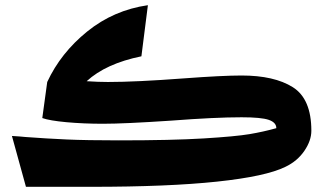

<svg xmlns="http://www.w3.org/2000/svg" viewBox="-20 -720 1265 740"><path d="M1180 -216Q1180 -178 1153 -138.5Q1126 -99 1080 -77Q1005 -40 816.5 -20Q628 0 332 0H80L26 -196Q60 -194 78 -192Q158 -186 236 -182.5Q314 -179 438 -179Q643 -179 765.5 -186.5Q888 -194 941.5 -203Q995 -212 1045 -226Q1045 -248 1016 -258Q987 -268 911 -268Q808 -268 639 -255Q459 -243 377 -243Q302 -243 236.5 -249Q171 -255 143 -265L162 -404Q214 -516 316 -598.5Q418 -681 550 -700L525 -503Q388 -475 314 -407Q360 -404 396 -404Q504 -404 690 -418Q838 -429 911 -429Q1037 -429 1108.5 -384Q1180 -339 1180 -216Z"/></svg>

Font: FiraGO Heavy
Style: Italic
Weight: 900
Italic angle: -8°
Designer: bBox Type GmbH
Foundry: bBox Type GmbH
Version: Version 1.001